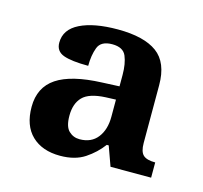

<svg xmlns="http://www.w3.org/2000/svg" viewBox="-62 -787 503 475"><g transform="rotate(15 189.5 -549.5)"><path d="M128 -380Q82 -380 55.5 -405.5Q29 -431 29 -479Q29 -529 66.5 -554Q104 -579 182 -582L226 -584V-613Q226 -642 218 -661Q210 -680 182 -680Q153 -680 145.5 -660Q138 -640 138 -613Q95 -613 74.5 -620.5Q54 -628 54 -650Q54 -684 89.5 -701.5Q125 -719 186 -719Q253 -719 286.5 -694.5Q320 -670 320 -612V-464Q320 -442 329 -433.5Q338 -425 360 -425V-386H256L238 -436H233Q216 -413 191 -396.5Q166 -380 128 -380ZM164 -432Q194 -432 210 -452.5Q226 -473 226 -506V-550L200 -549Q158 -547 141.5 -530Q125 -513 125 -482Q125 -454 136.5 -443Q148 -432 164 -432Z"/></g></svg>

Font: Noto Serif Georgian SemiCondensed SemiBold
Style: Regular
Weight: 600
Width: 4
Designer: Monotype Design Team, Akaki Razmadze
Foundry: Google LLC
Version: Version 2.003; ttfautohint (v1.8.4.7-5d5b)